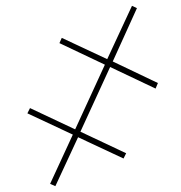

<svg xmlns="http://www.w3.org/2000/svg" viewBox="-20 -645 620 659"><path d="M170 -6 152 -14 230 -183 74 -256 83 -274 238 -201 340 -423 184 -497 192 -515 348 -442 433 -625 450 -617 367 -434 522 -360 514 -341 358 -415 256 -193 413 -119 404 -101 248 -174Z"/></svg>

Font: Noto Serif Display SemiCondensed Medium
Style: Italic
Weight: 500
Width: 4
Italic angle: -12°
Designer: Monotype Design Team
Foundry: Monotype Imaging Inc.
Version: Version 2.009